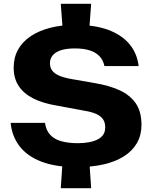

<svg xmlns="http://www.w3.org/2000/svg" viewBox="-20 -870 803 1011"><path d="M300 121 311 -42H449L460 121ZM311 -702 300 -850H460L449 -702ZM384 10Q274 10 199 -18.5Q124 -47 83.5 -99.5Q43 -152 36 -223H217Q222 -185 243.5 -161Q265 -137 302.5 -126.5Q340 -116 389 -116Q422 -116 448.5 -121Q475 -126 494.5 -136Q514 -146 524 -161.5Q534 -177 534 -200Q534 -225 522.5 -242Q511 -259 486.5 -270Q462 -281 424 -287L279 -314Q206 -326 155.5 -351.5Q105 -377 78.5 -417Q52 -457 52 -514Q52 -567 75 -608.5Q98 -650 141 -679Q184 -708 244 -723.5Q304 -739 378 -739Q478 -739 549 -713Q620 -687 661 -638.5Q702 -590 710 -522H530Q523 -555 502.5 -575.5Q482 -596 450 -605.5Q418 -615 374 -615Q330 -615 301 -605.5Q272 -596 257.5 -578.5Q243 -561 243 -537Q243 -515 254.5 -499Q266 -483 289.5 -472.5Q313 -462 350 -455L481 -432Q554 -420 609 -395Q664 -370 694.5 -326.5Q725 -283 725 -212Q725 -159 701.5 -117.5Q678 -76 633.5 -47.5Q589 -19 526 -4.5Q463 10 384 10Z"/></svg>

Font: Hubot Sans SemiExpanded
Style: Bold
Weight: 700
Width: 6
Designer: Deni Anggara
Foundry: GitHub, Inc., Subsidiary of Microsoft Corporation
Version: Version 2.000